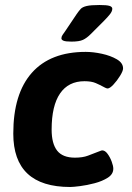

<svg xmlns="http://www.w3.org/2000/svg" viewBox="-20 -738 525 766"><path d="M265 -572Q242 -572 233.5 -575.5Q225 -579 225 -585Q225 -592 229.5 -598.5Q234 -605 241 -615L286 -682Q295 -695 302 -702.5Q309 -710 325.5 -714Q342 -718 377 -718Q406 -718 417 -714.5Q428 -711 428 -703Q428 -693 418.5 -681Q409 -669 395 -655L342 -602Q326 -586 311 -579Q296 -572 265 -572ZM260 8Q33 8 33 -205Q33 -364 107 -447.5Q181 -531 322 -531Q352 -531 386.5 -523.5Q421 -516 446 -501.5Q471 -487 471 -465Q471 -455 459 -435.5Q447 -416 432.5 -400.5Q418 -385 409 -385Q408 -385 404.5 -386Q401 -387 390 -393Q379 -399 362 -406.5Q345 -414 317 -414Q253 -414 219.5 -365Q186 -316 186 -221Q186 -165 208 -137Q230 -109 279 -109Q310 -109 331 -117Q352 -125 370 -132Q376 -134 380.5 -136Q385 -138 388 -138Q399 -138 409 -124.5Q419 -111 425.5 -93.5Q432 -76 432 -65Q432 -43 410 -29Q388 -15 357.5 -7Q327 1 299.5 4.5Q272 8 260 8Z"/></svg>

Font: Asap
Style: Bold Italic
Weight: 700
Italic angle: -6°
Designer: Pablo Cosgaya
Foundry: Omnibus-Type
Version: Version 3.001; ttfautohint (v1.8.3)